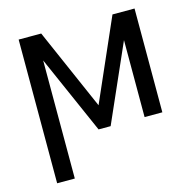

<svg xmlns="http://www.w3.org/2000/svg" viewBox="-107 -634 942 944"><g transform="rotate(-15 364.5 -162.5)"><path d="M365.2 -114.7 184.1 -528.3H69.3V203.1H159.2V-397.9L334.5 0H396L568.8 -391.6V0H659.2V-528.3H546.9Z"/></g></svg>

Font: Bert Sans
Style: Regular
Weight: 400
Designer: Christian Robertson (Google), Cristiano Sobral
Foundry: Google, Cristiano Sobral
Version: Version 3.101